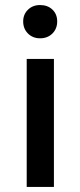

<svg xmlns="http://www.w3.org/2000/svg" viewBox="-20 -742 319 762"><path d="M194 -508V0H86V-508ZM72 -657Q72 -685 91 -703.5Q110 -722 139 -722Q169 -722 188 -704Q207 -686 207 -657Q207 -628 188 -609Q169 -590 139 -590Q110 -590 91 -609Q72 -628 72 -657Z"/></svg>

Font: Metropolitano Medium
Style: Regular
Weight: 500
Designer: Fonts by Alex Slobzheninov & Chris M. Simpson / Changes by Cristiano Sobral
Foundry: Fonts by Alex Slobzheninov & Chris M. Simpson / Changes by Cristiano Sobral
Version: Version 1.00;August 30, 2020;FontCreator 13.0.0.2681 64-bit